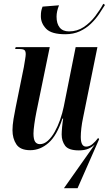

<svg xmlns="http://www.w3.org/2000/svg" viewBox="-20 -785 575 1015"><path d="M325 -604Q252 -604 224 -633Q196 -662 196 -699Q196 -716 198 -726.5Q200 -737 205 -750L292 -757Q279 -725 279 -697Q279 -660 295.5 -639.5Q312 -619 345 -619Q388 -619 422.5 -642Q457 -665 483 -699Q509 -733 526 -765L535 -759Q521 -736 503 -709.5Q485 -683 460 -659Q435 -635 401.5 -619.5Q368 -604 325 -604ZM481 -21Q466 -7 446.5 1.5Q427 10 397 10Q342 10 324 -15Q306 -40 306 -74Q306 -89 308.5 -115.5Q311 -142 314 -158H310Q281 -69 237 -30Q193 9 140 9Q87 9 66.5 -22Q46 -53 46 -97Q46 -122 51.5 -156Q57 -190 63 -218L106 -430Q110 -455 113 -472.5Q116 -490 116 -499Q116 -514 109.5 -520Q103 -526 79 -526H60L63 -536H243L172 -191Q166 -161 161.5 -129Q157 -97 157 -79Q157 -49 165.5 -36Q174 -23 191 -23Q213 -23 233 -41Q253 -59 269.5 -88.5Q286 -118 298 -152.5Q310 -187 317 -221L380 -536H495L419 -162Q413 -134 410 -107.5Q407 -81 407 -61Q407 -10 435 -10Q453 -10 469 -23.5Q485 -37 499 -56L504 -49L390 210H318Z"/></svg>

Font: Noto Serif Display ExtraCondensed SemiBold
Style: Italic
Weight: 600
Width: 2
Italic angle: -12°
Designer: Monotype Design Team
Foundry: Monotype Imaging Inc.
Version: Version 2.009